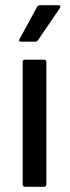

<svg xmlns="http://www.w3.org/2000/svg" viewBox="-20 -717 267 737"><path d="M77 0Q67 0 67 -10V-479Q67 -488 77 -488H149Q158 -488 158 -479V-10Q158 0 149 0ZM61 -557Q50 -557 55 -567L122 -690Q126 -697 133 -697H205Q210 -697 211.5 -693.5Q213 -690 210 -686L126 -563Q122 -557 115 -557Z"/></svg>

Font: Sofia Sans Semi Condensed Medium
Style: Regular
Weight: 500
Designer: Botio Nikoltchev, Ani Petrova
Foundry: lettersoup
Version: Version 4.100